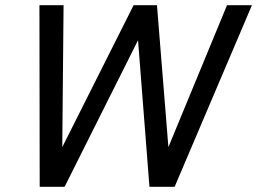

<svg xmlns="http://www.w3.org/2000/svg" viewBox="-20 -720 991 740"><path d="M229 0H133L132 -700H225L220 -153L495 -700H585L629 -153L855 -700H951L653 0H556L512 -565Z"/></svg>

Font: Rosa Sans
Style: Italic
Weight: 400
Italic angle: -12°
Designer: Pentagram / MCKL
Foundry: Pentagram / MCKL
Version: Version 1.005;September 16, 2019;FontCreator 11.5.0.2425 64-